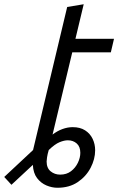

<svg xmlns="http://www.w3.org/2000/svg" viewBox="-130 -701 558 906"><path d="M141 185Q115 185 89 174Q63 163 45 139.5Q27 116 25 77Q25 77 25 77Q25 77 25 77L-76 171L-110 134L26 7L187 -668L265 -681L226 -518H408L393 -454H211L118 -66Q140 -83 164.5 -92Q189 -101 213 -101Q248 -101 271.5 -86Q295 -71 307 -46Q319 -21 319 8Q319 50 297.5 91Q276 132 236.5 158.5Q197 185 141 185ZM154 123Q184 123 205 107Q226 91 237.5 67Q249 43 249 20Q249 -9 232 -24Q215 -39 190 -39Q173 -39 151 -30Q129 -21 100 7Q94 27 92 41.5Q90 56 90 61Q90 92 109 107.5Q128 123 154 123Z"/></svg>

Font: Ubuntu Sans
Style: Italic
Weight: 400
Italic angle: -13.5°
Designer: Dalton Maag Ltd
Foundry: Dalton Maag Ltd
Version: Version 1.006